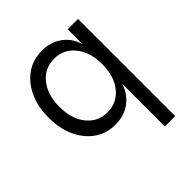

<svg xmlns="http://www.w3.org/2000/svg" viewBox="-195 -647 978 978"><g transform="rotate(-45 293.5 -158.0)"><path d="M261.2 16.1Q166 16.1 105.5 -58.1Q44.9 -132.3 44.9 -250Q44.9 -367.2 105.7 -441.7Q166.5 -516.1 262.2 -516.1Q324.7 -516.1 369.9 -483.4Q415 -450.7 432.1 -394V-500H506.8V200.2H432.1V-106.9Q414.6 -50.3 369.1 -17.1Q323.7 16.1 261.2 16.1ZM165.5 -110.4Q208 -57.1 276.9 -57.1Q345.7 -57.1 388.4 -110.4Q431.2 -163.6 431.2 -250Q431.2 -336.4 388.4 -389.6Q345.7 -442.9 276.9 -442.9Q208 -442.9 165.5 -389.6Q123 -336.4 123 -250Q123 -163.6 165.5 -110.4Z"/></g></svg>

Font: Uncut Sans
Style: Regular
Weight: 400
Designer: Kasper Nordkvist
Foundry: UNCUT.wtf
Version: Version 1.304;Glyphs 3.2 (3246)